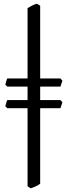

<svg xmlns="http://www.w3.org/2000/svg" viewBox="-20 -777 367 1041"><path d="M197.8 218.8Q189 226.6 173.8 233.4Q158.7 240.2 146.5 244.1L129.4 232.9V-190.4H19.5L8.8 -201.2Q11.2 -209 13.4 -217.8Q15.6 -226.6 19.5 -234.4H129.4V-307.6H19.5L8.8 -318.4Q11.2 -326.2 13.4 -335Q15.6 -343.8 19.5 -351.6H129.4V-732.9Q143.1 -741.2 154.5 -747.1Q166 -752.9 180.2 -756.8L197.8 -746.1V-351.6H307.6L318.4 -339.4L307.6 -307.6H197.8V-234.4H307.6L318.4 -222.2L307.6 -190.4H197.8Z"/></svg>

Font: Gentium Plus Phon
Style: Regular
Weight: 400
Designer: J. Victor Gaultney, Annie Olsen, Iska Routamaa, Becca Hirsbrunner
Foundry: SIL International
Version: Version 5.000